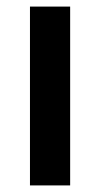

<svg xmlns="http://www.w3.org/2000/svg" viewBox="-20 -563 304 583"><path d="M193 0V-543H71V0Z"/></svg>

Font: Noto Sans Lao Looped SemiCondensed SemiBold
Style: Regular
Weight: 600
Width: 4
Designer: Mark Frömberg, Ben Mitchell
Foundry: The Fontpad Ltd
Version: Version 1.002